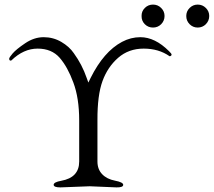

<svg xmlns="http://www.w3.org/2000/svg" viewBox="-20 -812 932 837"><path d="M682.6 -706.5Q668 -691.9 647 -691.9Q626 -691.9 611.3 -706.5Q596.7 -721.2 597.2 -742.2Q596.7 -762.7 611.3 -777.3Q626 -792 647 -792Q668 -792 682.6 -777.3Q697.3 -762.7 697.3 -742.2Q697.3 -721.7 682.6 -706.5ZM841.8 -792Q862.8 -792 877.4 -777.3Q892.1 -762.7 892.1 -742.2Q892.1 -721.7 877.4 -706.5Q862.8 -691.9 841.8 -691.9Q821.3 -691.9 806.6 -706.5Q792 -721.2 792 -742.2Q792 -762.7 806.6 -777.3Q821.3 -792 841.8 -792ZM325.2 -107.9V-287.1Q325.2 -384.3 299.8 -452.1Q274.9 -520 240.2 -560.1Q205.1 -600.1 144 -600.1Q83 -600.1 29.8 -548.8Q27.8 -546.9 23.9 -548.3Q20 -549.8 20 -555.7Q20 -561.5 35.2 -579.1Q50.8 -597.2 89.8 -623.5Q128.9 -649.9 170.4 -649.9Q211.9 -649.9 247.1 -629.4Q282.2 -608.9 301.8 -580.1Q337.9 -530.3 357.9 -472.2L365.2 -452.1L375 -472.2Q432.1 -586.9 511.7 -629.4Q550.3 -649.9 591.8 -649.9Q655.8 -649.9 716.8 -588.9Q728 -578.1 728 -574.2Q728 -570.3 724.6 -568.4Q721.2 -566.4 719.2 -566.9Q671.9 -600.1 606.4 -600.1Q541 -600.1 495.1 -560.1Q449.2 -520 426.8 -458.5Q404.3 -397 404.8 -288.1V-107.9Q404.8 -74.2 425.3 -52.7Q445.8 -31.2 481.4 -24.4Q517.1 -17.6 517.1 -6.3Q517.1 5.4 487.8 4.9L371.1 0L243.2 4.9Q214.4 4.9 213.9 -6.3Q213.9 -18.1 247.1 -23.9Q325.2 -38.1 325.2 -107.9Z"/></svg>

Font: EBGaramond
Style: Regular
Weight: 400
Version: Version 000.012g